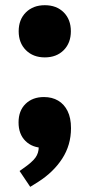

<svg xmlns="http://www.w3.org/2000/svg" viewBox="-20 -560 336 738"><path d="M96.2 158.2 55.2 97.2 69.8 86.9Q103.5 63.5 116.2 45.9Q128.9 28.3 128.9 4.9V-14.2L148.4 8.3Q104.5 8.3 77.9 -18.1Q51.3 -44.4 51.3 -89.4Q51.3 -134.3 78.1 -160.6Q105 -187 148.9 -187Q180.2 -187 203.4 -173.3Q226.6 -159.7 239.7 -133.3Q252.9 -106.9 252.9 -67.4Q252.9 -2.4 219.2 49.6Q185.5 101.6 127.4 138.7ZM152.3 -339.4Q107.4 -339.4 79.6 -367.2Q51.8 -395 51.8 -439.9Q51.8 -484.9 79.6 -512.5Q107.4 -540 152.3 -540Q197.3 -540 224.9 -512.5Q252.4 -484.9 252.4 -439.9Q252.4 -395 224.9 -367.2Q197.3 -339.4 152.3 -339.4Z"/></svg>

Font: Schibsted Grotesk
Style: Bold
Weight: 700
Designer: Bakken & Baeck AS, Henrik Kongsvoll
Foundry: Schibsted ASA
Version: Version 1.100;gftools[0.9.25]